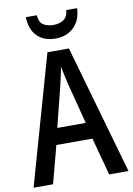

<svg xmlns="http://www.w3.org/2000/svg" viewBox="-99 -1037 725 1048"><g transform="rotate(-10 263.0 -513.0)"><path d="M419 -51 363 -259H163L108 -51H0L203 -766H322L526 -51ZM286 -567Q280 -593 273 -623Q266 -653 262 -676Q258 -651 251 -621Q244 -591 239 -568L184 -350H342ZM404 -975Q402 -909 362.5 -870.5Q323 -832 260 -832Q197 -832 159.5 -869Q122 -906 120 -975H181Q183 -937 205 -922Q227 -907 262 -907Q294 -907 317.5 -922Q341 -937 344 -975Z"/></g></svg>

Font: Noto Sans Tamil UI Condensed Medium
Style: Regular
Weight: 500
Width: 3
Designer: Jelle Bosma - Monotype Design Team
Foundry: Monotype Imaging Inc.
Version: Version 2.004; ttfautohint (v1.8.4.7-5d5b)